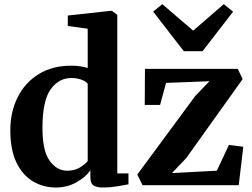

<svg xmlns="http://www.w3.org/2000/svg" viewBox="-20 -870 1184 902"><path d="M242 11Q184 11 135.5 -17.5Q87 -46 57.8 -105.5Q28.5 -165 28.5 -258.5Q28.5 -343.5 62.5 -412.2Q96.5 -481 160.8 -521.2Q225 -561.5 316 -561.5Q337.5 -561.5 357.2 -558.5Q377 -555.5 392 -550.5V-735L298.5 -748V-797L498.5 -819H506L531 -800V-55.5H583.5V-4Q562.5 0 529.5 5.5Q496.5 11 465 11Q436 11 420.2 1.8Q404.5 -7.5 404.5 -39.5V-70Q382 -37 338.2 -13Q294.5 11 242 11ZM295.5 -68Q330 -68 355 -83Q380 -98 392 -113.5V-476.5Q384.5 -487.5 363 -495.5Q341.5 -503.5 315.5 -503.5Q256.5 -503.5 218.5 -451.2Q180.5 -399 179.5 -275.5Q178.5 -163.5 212.5 -115.8Q246.5 -68 295.5 -68ZM964 -488.5 760 -480.5 732 -377H660L661 -546.5H1097L1120 -498.5L855 -127.5L788 -57L998.5 -68L1055.5 -189L1123 -180.5L1101.5 0H649.5L625 -50L896.5 -418ZM742.5 -850.5 887.5 -726 1031.5 -850.5 1075 -815 931.5 -629.5H843.5L699.5 -815.5Z"/></svg>

Font: Merriweather Text Regular
Style: Bold
Weight: 700
Designer: Eben Sorkin
Foundry: Eben Sorkin
Version: Version 2.100; ttfautohint (v1.7.19-72a1) -l 8 -r 50 -G 200 